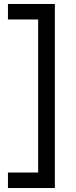

<svg xmlns="http://www.w3.org/2000/svg" viewBox="-20 -835 384 966"><path d="M172 -737V33H20V111H256V-815H20V-737Z"/></svg>

Font: Matrixport Regular
Style: Regular
Weight: 400
Designer: Ninad Kale (Devanagari), Jonny Pinhorn (Latin)
Foundry: Indian Type Foundry
Version: Version 3.200;PS 1.000;hotconv 16.6.54;makeotf.lib2.5.65590